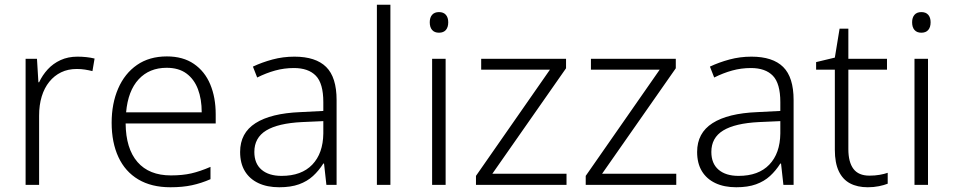

<svg xmlns="http://www.w3.org/2000/svg" viewBox="-20 -780 4023 810"><path d="M307 -541Q326 -541 344.5 -539Q363 -537 379 -533L370 -480Q354 -484 338 -486.5Q322 -489 304 -489Q267 -489 238 -475Q209 -461 188 -435Q167 -409 156 -373Q145 -337 145 -292V0H88V-532H136L142 -433H145Q159 -463 181.5 -487.5Q204 -512 235.5 -526.5Q267 -541 307 -541Z M684 -542Q752 -542 798 -510.5Q844 -479 867 -424Q890 -369 890 -298V-259H510Q511 -153 560 -96.5Q609 -40 701 -40Q750 -40 787 -48.5Q824 -57 868 -76V-24Q829 -7 789.5 1.5Q750 10 699 10Q619 10 563.5 -23Q508 -56 479.5 -117.5Q451 -179 451 -262Q451 -343 478.5 -406.5Q506 -470 558 -506Q610 -542 684 -542ZM683 -494Q610 -494 565 -445.5Q520 -397 512 -306H831Q831 -362 815 -404Q799 -446 766.5 -470Q734 -494 683 -494Z M1222 -541Q1312 -541 1356 -497.5Q1400 -454 1400 -358V0H1357L1347 -90H1344Q1325 -60 1300.5 -37.5Q1276 -15 1241.5 -2.5Q1207 10 1158 10Q1107 10 1070 -7.5Q1033 -25 1013 -58Q993 -91 993 -139Q993 -219 1058 -260.5Q1123 -302 1247 -307L1344 -312V-349Q1344 -428 1312.5 -460.5Q1281 -493 1220 -493Q1179 -493 1141 -482.5Q1103 -472 1065 -453L1047 -499Q1085 -517 1129.5 -529Q1174 -541 1222 -541ZM1254 -265Q1153 -260 1103 -229.5Q1053 -199 1053 -139Q1053 -90 1083.5 -64Q1114 -38 1168 -38Q1252 -38 1297.5 -85.5Q1343 -133 1344 -217V-269Z M1627 0H1570V-760H1627Z M1860 -532V0H1803V-532ZM1832 -729Q1851 -729 1861 -717.5Q1871 -706 1871 -686Q1871 -665 1861 -653.5Q1851 -642 1832 -642Q1813 -642 1803 -653.5Q1793 -665 1793 -686Q1793 -706 1803 -717.5Q1813 -729 1832 -729Z M2370 0H1988V-38L2300 -486H2010V-532H2368V-492L2057 -47H2370Z M2833 0H2451V-38L2763 -486H2473V-532H2831V-492L2520 -47H2833Z M3150 -541Q3240 -541 3284 -497.5Q3328 -454 3328 -358V0H3285L3275 -90H3272Q3253 -60 3228.5 -37.5Q3204 -15 3169.5 -2.5Q3135 10 3086 10Q3035 10 2998 -7.5Q2961 -25 2941 -58Q2921 -91 2921 -139Q2921 -219 2986 -260.5Q3051 -302 3175 -307L3272 -312V-349Q3272 -428 3240.5 -460.5Q3209 -493 3148 -493Q3107 -493 3069 -482.5Q3031 -472 2993 -453L2975 -499Q3013 -517 3057.5 -529Q3102 -541 3150 -541ZM3182 -265Q3081 -260 3031 -229.5Q2981 -199 2981 -139Q2981 -90 3011.5 -64Q3042 -38 3096 -38Q3180 -38 3225.5 -85.5Q3271 -133 3272 -217V-269Z M3648 -39Q3671 -39 3691 -42.5Q3711 -46 3725 -51V-5Q3710 1 3688 5.5Q3666 10 3641 10Q3597 10 3566 -6.5Q3535 -23 3518.5 -58Q3502 -93 3502 -148V-486H3423V-518L3502 -537L3522 -659H3559V-532H3722V-486H3559V-151Q3559 -96 3580.5 -67.5Q3602 -39 3648 -39Z M3895 -532V0H3838V-532ZM3867 -729Q3886 -729 3896 -717.5Q3906 -706 3906 -686Q3906 -665 3896 -653.5Q3886 -642 3867 -642Q3848 -642 3838 -653.5Q3828 -665 3828 -686Q3828 -706 3838 -717.5Q3848 -729 3867 -729Z"/></svg>

Font: Noto Sans Georgian Light
Style: Regular
Weight: 300
Version: Version 2.002